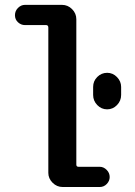

<svg xmlns="http://www.w3.org/2000/svg" viewBox="-20 -750 540 770"><path d="M353.5 -401.4Q353.5 -424.8 370.1 -441.4Q386.7 -458 409.7 -458Q432.6 -458 449.2 -440.9Q465.8 -423.8 465.8 -401.4V-369.1Q465.8 -345.7 449.2 -328.6Q432.6 -311.5 409.7 -311.5Q386.7 -311.5 370.1 -328.6Q353.5 -345.7 353.5 -369.1ZM80.1 -649.4Q64.5 -649.4 52.2 -660.6Q40 -671.9 40 -689Q40 -706.1 52.2 -718.3Q64.5 -730.5 80.1 -730.5H228.5Q252 -730.5 269 -713.4Q286.1 -696.3 286.1 -672.9V-89.8Q286.1 -81.1 294.9 -81.1H379.9Q395.5 -81.1 407.7 -68.8Q419.9 -56.6 419.9 -40Q419.9 -24.4 408.2 -12.2Q396.5 0 379.9 0H231.4Q208 0 190.9 -17.1Q173.8 -34.2 173.8 -56.6V-639.6Q173.8 -648.4 166 -649.4Z"/></svg>

Font: Rounded Mgen+ 1mn medium
Style: Regular
Weight: 500
Designer: [Source Han Sans]
Ryoko NISHIZUKA  (kana & ideographs); Paul D. Hunt (Latin, Greek & Cyrillic); Wenlong ZHANG  (bopomofo
Version: Version 1.059.20150602